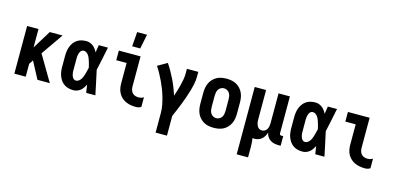

<svg xmlns="http://www.w3.org/2000/svg" viewBox="-82 -1284 4165 2024"><g transform="rotate(15 2000.0 -271.5)"><path d="M326 0 228 -185 198 -141V0H74V-520H198V-319L321 -520H461L295 -281L461 0Z M719 8Q693 8 667.5 2Q642 -4 620.5 -18Q599 -32 583.5 -53Q568 -74 558.5 -98.5Q549 -123 545.5 -148.5Q542 -174 542 -200V-320Q542 -346 545.5 -371.5Q549 -397 558.5 -421.5Q568 -446 583.5 -467Q599 -488 620.5 -502Q642 -516 667.5 -522Q693 -528 719 -528Q740 -528 759 -521Q778 -514 794 -501.5Q810 -489 822 -472.5Q834 -456 843 -438Q846 -459 849.5 -479.5Q853 -500 856 -520H956Q942 -456 929.5 -391.5Q917 -327 902 -263Q917 -198 930.5 -132Q944 -66 958 0H858Q854 -22 851 -43.5Q848 -65 845 -86Q835 -68 823.5 -50.5Q812 -33 796 -20Q780 -7 760 0.5Q740 8 719 8ZM719 -97Q736 -97 750.5 -108Q765 -119 774 -133.5Q783 -148 789 -164Q795 -180 799.5 -196.5Q804 -213 808 -230Q812 -247 816 -263Q812 -280 808 -296Q804 -312 799 -328Q794 -344 788 -359.5Q782 -375 773 -389Q764 -403 750 -413Q736 -423 719 -423Q709 -423 699.5 -417.5Q690 -412 684 -403Q678 -394 674.5 -383.5Q671 -373 669 -362.5Q667 -352 666.5 -341.5Q666 -331 666 -320V-200Q666 -189 666.5 -178.5Q667 -168 669 -157.5Q671 -147 674.5 -136.5Q678 -126 684 -117Q690 -108 699.5 -102.5Q709 -97 719 -97Z M1402 8Q1374 8 1346.5 3.5Q1319 -1 1293.5 -12Q1268 -23 1247 -42Q1226 -61 1212.5 -85Q1199 -109 1193.5 -136.5Q1188 -164 1188 -192V-415H1075V-520H1312V-192Q1312 -174 1317 -155.5Q1322 -137 1334.5 -123Q1347 -109 1365 -103Q1383 -97 1402 -97Q1417 -97 1431.5 -101Q1446 -105 1458 -113V-8Q1446 0 1431.5 4Q1417 8 1402 8ZM1199 -600 1211 -758H1319L1287 -600Z M1797 215H1673V0Q1673 -42 1665 -83.5Q1657 -125 1645.5 -165.5Q1634 -206 1619 -245Q1604 -284 1586 -322.5Q1568 -361 1548 -397.5Q1528 -434 1505 -469L1608 -528Q1657 -455 1695.5 -375Q1734 -295 1760 -211Q1771 -242 1780.5 -273.5Q1790 -305 1798 -337.5Q1806 -370 1812 -402.5Q1818 -435 1818 -468V-520H1942V-468Q1942 -427 1933.5 -386.5Q1925 -346 1913.5 -306.5Q1902 -267 1888.5 -228.5Q1875 -190 1860 -151.5Q1845 -113 1829 -75Q1813 -37 1797 0Z M2250 8Q2223 8 2195.5 3Q2168 -2 2144 -15Q2120 -28 2101 -48.5Q2082 -69 2070.5 -93.5Q2059 -118 2054.5 -145.5Q2050 -173 2050 -200V-320Q2050 -347 2054.5 -374.5Q2059 -402 2070.5 -426.5Q2082 -451 2101 -471.5Q2120 -492 2144 -505Q2168 -518 2195.5 -523Q2223 -528 2250 -528Q2277 -528 2304.5 -523Q2332 -518 2356 -505Q2380 -492 2399 -471.5Q2418 -451 2429.5 -426.5Q2441 -402 2445.5 -374.5Q2450 -347 2450 -320V-200Q2450 -173 2445.5 -145.5Q2441 -118 2429.5 -93.5Q2418 -69 2399 -48.5Q2380 -28 2356 -15Q2332 -2 2304.5 3Q2277 8 2250 8ZM2250 -97Q2268 -97 2284.5 -106Q2301 -115 2310.5 -130.5Q2320 -146 2323 -164Q2326 -182 2326 -200V-320Q2326 -338 2323 -356Q2320 -374 2310.5 -389.5Q2301 -405 2284.5 -414Q2268 -423 2250 -423Q2232 -423 2215.5 -414Q2199 -405 2189.5 -389.5Q2180 -374 2177 -356Q2174 -338 2174 -320V-200Q2174 -182 2177 -164Q2180 -146 2189.5 -130.5Q2199 -115 2215.5 -106Q2232 -97 2250 -97Z M2558 215V-520H2682V-200Q2682 -188 2683 -176.5Q2684 -165 2687 -154Q2690 -143 2695 -132.5Q2700 -122 2708 -113.5Q2716 -105 2727 -101Q2738 -97 2750 -97Q2767 -97 2781.5 -106Q2796 -115 2804 -130Q2812 -145 2815 -161.5Q2818 -178 2818 -194V-520H2942V-117Q2942 -113 2943 -109Q2944 -105 2947 -102Q2950 -99 2954 -98Q2958 -97 2962 -97H2982V8H2962Q2938 8 2914.5 3.5Q2891 -1 2870.5 -14Q2850 -27 2836.5 -47.5Q2823 -68 2819 -92Q2813 -72 2802 -53Q2791 -34 2775 -20Q2759 -6 2738 1Q2717 8 2696 8Q2691 8 2685.5 7.5Q2680 7 2675 6Q2679 31 2680.5 56.5Q2682 82 2682 107V215Z M3219 8Q3193 8 3167.5 2Q3142 -4 3120.5 -18Q3099 -32 3083.5 -53Q3068 -74 3058.5 -98.5Q3049 -123 3045.5 -148.5Q3042 -174 3042 -200V-320Q3042 -346 3045.5 -371.5Q3049 -397 3058.5 -421.5Q3068 -446 3083.5 -467Q3099 -488 3120.5 -502Q3142 -516 3167.5 -522Q3193 -528 3219 -528Q3240 -528 3259 -521Q3278 -514 3294 -501.5Q3310 -489 3322 -472.5Q3334 -456 3343 -438Q3346 -459 3349.5 -479.5Q3353 -500 3356 -520H3456Q3442 -456 3429.5 -391.5Q3417 -327 3402 -263Q3417 -198 3430.5 -132Q3444 -66 3458 0H3358Q3354 -22 3351 -43.5Q3348 -65 3345 -86Q3335 -68 3323.5 -50.5Q3312 -33 3296 -20Q3280 -7 3260 0.5Q3240 8 3219 8ZM3219 -97Q3236 -97 3250.5 -108Q3265 -119 3274 -133.5Q3283 -148 3289 -164Q3295 -180 3299.5 -196.5Q3304 -213 3308 -230Q3312 -247 3316 -263Q3312 -280 3308 -296Q3304 -312 3299 -328Q3294 -344 3288 -359.5Q3282 -375 3273 -389Q3264 -403 3250 -413Q3236 -423 3219 -423Q3209 -423 3199.5 -417.5Q3190 -412 3184 -403Q3178 -394 3174.5 -383.5Q3171 -373 3169 -362.5Q3167 -352 3166.5 -341.5Q3166 -331 3166 -320V-200Q3166 -189 3166.5 -178.5Q3167 -168 3169 -157.5Q3171 -147 3174.5 -136.5Q3178 -126 3184 -117Q3190 -108 3199.5 -102.5Q3209 -97 3219 -97Z M3902 8Q3874 8 3846.5 3.5Q3819 -1 3793.5 -12Q3768 -23 3747 -42Q3726 -61 3712.5 -85Q3699 -109 3693.5 -136.5Q3688 -164 3688 -192V-415H3575V-520H3812V-192Q3812 -174 3817 -155.5Q3822 -137 3834.5 -123Q3847 -109 3865 -103Q3883 -97 3902 -97Q3917 -97 3931.5 -101Q3946 -105 3958 -113V-8Q3946 0 3931.5 4Q3917 8 3902 8Z"/></g></svg>

Font: Iosevka Extrabold
Style: Regular
Weight: 800
Monospace: yes
Designer: Belleve Invis
Foundry: Belleve Invis
Version: Version 32.5.0; ttfautohint (v1.8.4)